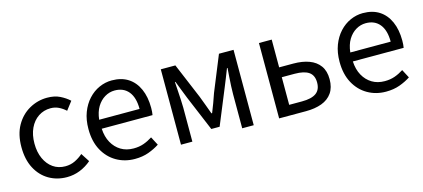

<svg xmlns="http://www.w3.org/2000/svg" viewBox="-50 -940 2946 1336"><g transform="rotate(-15 1423.0 -272.0)"><path d="M306 13Q234 13 176.5 -20.5Q119 -54 85.5 -117.5Q52 -181 52 -271Q52 -362 88 -425.5Q124 -489 184 -523Q244 -557 313 -557Q366 -557 404.5 -538Q443 -519 471 -493L425 -433Q402 -454 375.5 -467Q349 -480 317 -480Q268 -480 229 -454Q190 -428 168 -381Q146 -334 146 -271Q146 -209 167.5 -162Q189 -115 226.5 -89Q264 -63 314 -63Q352 -63 384 -78.5Q416 -94 442 -117L482 -55Q445 -23 400 -5Q355 13 306 13Z M795 13Q722 13 663 -21Q604 -55 569.5 -118.5Q535 -182 535 -271Q535 -338 555 -390.5Q575 -443 609.5 -480.5Q644 -518 688 -537.5Q732 -557 778 -557Q848 -557 896 -526Q944 -495 969.5 -437.5Q995 -380 995 -302Q995 -287 994 -274Q993 -261 991 -250H625Q628 -192 651.5 -149.5Q675 -107 714 -83.5Q753 -60 805 -60Q845 -60 877.5 -71.5Q910 -83 941 -103L973 -42Q938 -19 894 -3Q850 13 795 13ZM624 -315H915Q915 -397 879.5 -440.5Q844 -484 780 -484Q742 -484 708.5 -464Q675 -444 652.5 -407Q630 -370 624 -315Z M1129 0V-543H1234L1341 -288Q1354 -254 1366 -221.5Q1378 -189 1390 -156H1395Q1408 -189 1420.5 -221.5Q1433 -254 1444 -288L1548 -543H1653V0H1570V-245Q1570 -270 1571.5 -303Q1573 -336 1575.5 -370Q1578 -404 1580 -432H1576Q1564 -400 1550.5 -367Q1537 -334 1525 -304L1421 -51H1361L1255 -304Q1243 -334 1230 -367.5Q1217 -401 1205 -432H1201Q1203 -404 1205 -370Q1207 -336 1209 -303Q1211 -270 1211 -245V0Z M1836 0V-543H1928V-343H2030Q2095 -343 2143.5 -325Q2192 -307 2219 -269.5Q2246 -232 2246 -173Q2246 -113 2219 -74.5Q2192 -36 2143.5 -18Q2095 0 2030 0ZM1928 -73H2020Q2089 -73 2122.5 -97Q2156 -121 2156 -173Q2156 -225 2122.5 -248.5Q2089 -272 2020 -272H1928Z M2604 13Q2531 13 2472 -21Q2413 -55 2378.5 -118.5Q2344 -182 2344 -271Q2344 -338 2364 -390.5Q2384 -443 2418.5 -480.5Q2453 -518 2497 -537.5Q2541 -557 2587 -557Q2657 -557 2705 -526Q2753 -495 2778.5 -437.5Q2804 -380 2804 -302Q2804 -287 2803 -274Q2802 -261 2800 -250H2434Q2437 -192 2460.5 -149.5Q2484 -107 2523 -83.5Q2562 -60 2614 -60Q2654 -60 2686.5 -71.5Q2719 -83 2750 -103L2782 -42Q2747 -19 2703 -3Q2659 13 2604 13ZM2433 -315H2724Q2724 -397 2688.5 -440.5Q2653 -484 2589 -484Q2551 -484 2517.5 -464Q2484 -444 2461.5 -407Q2439 -370 2433 -315Z"/></g></svg>

Font: Noto Sans TC
Style: Regular
Weight: 400
Designer: Ryoko NISHIZUKA  (kana, bopomofo & ideographs); Paul D. Hunt (Latin, Greek & Cyrillic); Sandoll Communications , Soo-you
Foundry: Adobe
Version: Version 2.004-H2;hotconv 1.0.118;makeotfexe 2.5.65603